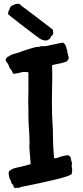

<svg xmlns="http://www.w3.org/2000/svg" viewBox="-20 -969 433 1006"><path d="M357.4 -112.3Q355.5 -106.4 355.5 -101.6Q355.5 -95.7 356.9 -89.8Q358.4 -84 358.4 -78.1Q356.4 -60.5 355.5 -56.6Q349.6 -51.8 331.5 -45.4Q313.5 -39.1 288.6 -32.7Q263.7 -26.4 234.9 -20Q206.1 -13.7 179.7 -7.8Q153.3 -2 131.3 2.4Q109.4 6.8 98.6 8.8Q93.8 9.8 89.4 11.2Q85 12.7 80.1 14.6Q75.2 15.6 70.3 15.1Q65.4 14.6 60.5 16.6Q57.6 16.6 55.2 13.7Q52.7 10.7 50.8 8.8Q50.8 2.9 48.8 0Q46.9 -2.9 44.4 -4.9Q42 -6.8 40 -9.3Q38.1 -11.7 38.1 -17.6Q36.1 -25.4 32.7 -29.8Q29.3 -34.2 29.3 -38.1Q25.4 -50.8 25.4 -60.5Q25.4 -65.4 26.4 -68.4Q27.3 -71.3 29.3 -74.2Q35.2 -76.2 38.1 -79.1Q41 -82 45.9 -84Q51.8 -86.9 62.5 -89.4Q73.2 -91.8 85.9 -94.7Q98.6 -97.7 110.4 -100.6Q122.1 -103.5 129.9 -106.4Q132.8 -107.4 135.7 -107.4Q138.7 -107.4 140.6 -109.4Q138.7 -125 138.2 -140.6Q137.7 -156.2 135.7 -170.9Q135.7 -177.7 134.8 -184.6Q133.8 -191.4 133.8 -197.3L134.8 -217.8Q134.8 -254.9 131.8 -292Q128.9 -329.1 128.9 -366.2V-399.4Q128.9 -407.2 128.4 -414.1Q127.9 -420.9 127.9 -428.7Q127.9 -447.3 128.4 -464.4Q128.9 -481.4 128.9 -500V-589.8Q107.4 -594.7 88.9 -589.4Q70.3 -584 50.8 -582Q43.9 -588.9 43 -596.7Q35.2 -607.4 32.2 -610.4Q29.3 -613.3 25.4 -627Q18.6 -640.6 14.2 -644Q9.8 -647.5 9.8 -655.3Q9.8 -660.2 12.2 -662.1Q14.6 -664.1 16.6 -668.9Q25.4 -672.9 26.9 -674.3Q28.3 -675.8 30.3 -676.8Q40 -683.6 52.7 -686.5Q65.4 -689.5 77.1 -693.4Q86.9 -696.3 95.7 -700.2Q104.5 -704.1 115.2 -707Q127.9 -710.9 140.6 -714.8Q153.3 -718.8 165 -721.7Q172.9 -723.6 180.2 -723.1Q187.5 -722.7 195.3 -727.5Q208 -725.6 222.2 -728Q236.3 -730.5 252.9 -734.4Q269.5 -738.3 285.2 -741.2Q300.8 -744.1 308.6 -746.1Q313.5 -744.1 315.4 -741.2Q317.4 -738.3 321.3 -737.3Q322.3 -734.4 323.2 -730Q324.2 -725.6 327.1 -723.6Q327.1 -712.9 332 -708Q331.1 -698.2 335.4 -686Q339.8 -673.8 339.8 -663.1Q335 -648.4 323.7 -644.5Q312.5 -640.6 299.3 -637.7Q286.1 -634.8 273.4 -632.3Q260.7 -629.9 252.9 -627Q252.9 -613.3 253.4 -598.6Q253.9 -584 253.9 -569.3Q253.9 -555.7 253.4 -542Q252.9 -528.3 252.9 -514.6Q252.9 -494.1 252.4 -472.7Q252 -451.2 252 -429.7Q252 -399.4 252.9 -369.1Q253.9 -338.9 255.9 -308.6Q256.8 -303.7 256.8 -293.9Q256.8 -254.9 258.3 -217.3Q259.8 -179.7 263.7 -139.6Q276.4 -138.7 283.2 -143.6Q288.1 -143.6 292.5 -145.5Q296.9 -147.5 300.8 -149.4Q306.6 -150.4 316.9 -152.8Q327.1 -155.3 330.1 -155.3Q338.9 -154.3 340.8 -155.3Q343.8 -149.4 349.6 -146.5Q351.6 -137.7 353 -129.4Q354.5 -121.1 357.4 -112.3ZM84 -946.3Q95.7 -935.5 105.5 -928.7Q115.2 -921.9 124 -915Q158.2 -889.6 190.4 -864.7Q222.7 -839.8 255.9 -814.5Q257.8 -811.5 258.3 -803.2Q258.8 -794.9 258.8 -791Q252.9 -781.2 251.5 -781.7Q250 -782.2 249 -780.3Q246.1 -773.4 244.1 -771.5Q242.2 -769.5 241.2 -765.6Q237.3 -762.7 233.4 -761.2Q229.5 -759.8 225.6 -756.8Q204.1 -756.8 194.3 -763.7Q189.5 -765.6 179.2 -773.4Q168.9 -781.2 156.7 -790Q144.5 -798.8 133.8 -807.6Q123 -816.4 117.2 -820.3Q109.4 -825.2 102.5 -831.5Q95.7 -837.9 86.9 -842.8Q71.3 -856.4 55.2 -868.2Q39.1 -879.9 23.4 -893.6Q21.5 -902.3 23.4 -906.7Q25.4 -911.1 27.8 -917Q30.3 -922.9 32.7 -927.7Q35.2 -932.6 36.1 -935.5Q59.6 -949.2 72.3 -949.2Q79.1 -949.2 83 -947.3Z"/></svg>

Font: Caesar Dressing
Style: Regular
Weight: 400
Designer: Dathan Boardman
Foundry: Open Window
Version: Version 1.000